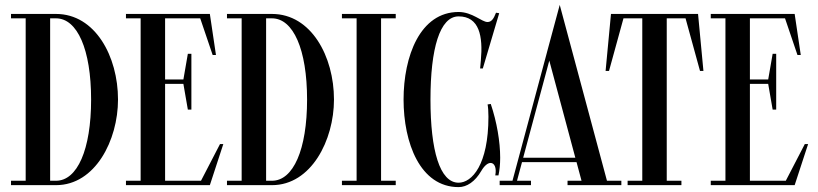

<svg xmlns="http://www.w3.org/2000/svg" viewBox="-20 -757 3344 785"><path d="M209 -700H25V-682H85V-18H25V0H209C369.5 0 462.5 -184 462.5 -350C462.5 -526 369.5 -700 209 -700ZM185 -18V-682H209C296 -682 352.5 -555 352.5 -350C352.5 -145 296 -18 209 -18Z M801.8 -18H655V-414H729.8L748 -309H762.5V-537H748L729.8 -432H655V-682H798.6L849.5 -532H863L838 -700H495V-682H555V-18H495V0H838L893 -168H879.5Z M1092 -700H908V-682H968V-18H908V0H1092C1252.5 0 1345.5 -184 1345.5 -350C1345.5 -526 1252.5 -700 1092 -700ZM1068 -18V-682H1092C1179 -682 1235.5 -555 1235.5 -350C1235.5 -145 1179 -18 1092 -18Z M1598 -700H1378V-682H1438V-18H1378V0H1598V-18H1538V-682H1598Z M1973.5 -330C1975.5 -321 1977 -301 1977 -280C1977 -82 1909 -10 1855 -10C1778 -10 1740 -142 1740 -350C1740 -558 1778 -690 1855 -690C1940 -690 1955 -609 1946 -510L1943 -477H1954L2021 -703L2008 -705C1998 -679 1989 -667 1973 -667C1950 -667 1911 -708 1855 -708C1697 -708 1630 -526 1630 -350C1630 -174 1697 8 1855 8C1888.5 8 1922.2 -14.2 1947.8 -58.2C1960.8 -80.5 1974.8 -90.8 1985.8 -90.8C2001.2 -90.8 2011 -71.8 2005 -40H2018C2022.5 -60.5 2025 -85 2025 -112C2025 -177.5 2011.5 -258 1986.5 -332Z M2268.5 -737 2216.5 -544V-543.7L2075.3 -18H2022.9V0H2150.9V-18H2093.8L2114.2 -94H2337.2L2357.6 -18H2300.4V0H2520.4V-18H2461.6ZM2225.8 -509.2 2332.3 -112H2119Z M2834 -700H2478L2456 -467H2470L2529.1 -682H2606V-18H2546V0H2766V-18H2706V-682H2782.9L2842 -467H2856Z M3192.8 -18H3046V-414H3120.8L3139 -309H3153.5V-537H3139L3120.8 -432H3046V-682H3189.6L3240.5 -532H3254L3229 -700H2886V-682H2946V-18H2886V0H3229L3284 -168H3270.5Z"/></svg>

Font: Picaflor 24 pt
Style: Regular
Weight: 400
Designer: Ariel Martín Pérez
Foundry: Tunera Type Foundry
Version: Version 1.000;hotconv 1.0.109;makeotfexe 2.5.65596